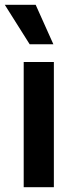

<svg xmlns="http://www.w3.org/2000/svg" viewBox="-28 -782 316 802"><path d="M71 0V-523H197V0ZM96 -597 -8 -762H121L195 -597Z"/></svg>

Font: Bricolage Grotesque 96pt ExtraBold SemiBold
Style: Regular
Weight: 600
Version: Version 1.001;gftools[0.9.33.dev8+g029e19f]